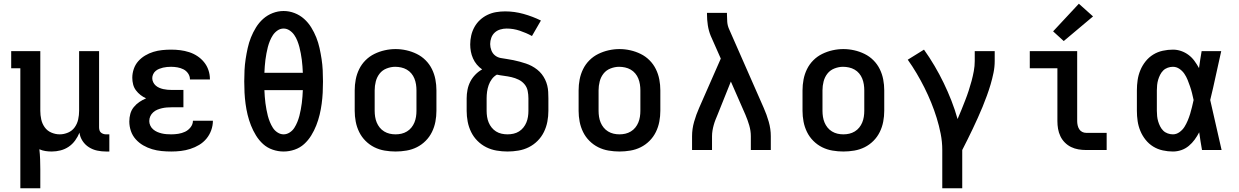

<svg xmlns="http://www.w3.org/2000/svg" viewBox="-20 -804 6640 1029"><path d="M89 205V-438H40V-530H196V-210Q196 -187 201 -164Q206 -141 219.5 -122Q233 -103 255 -93.5Q277 -84 300 -84Q323 -84 345 -93.5Q367 -103 380.5 -122Q394 -141 399 -164Q404 -187 404 -210V-530H511V-122Q511 -114 513 -106.5Q515 -99 520.5 -94Q526 -89 533.5 -86.5Q541 -84 548 -84H566V8H548Q524 8 500.5 3Q477 -2 456.5 -15Q436 -28 422.5 -48.5Q409 -69 406 -93Q397 -71 382.5 -51Q368 -31 348 -17.5Q328 -4 304.5 2Q281 8 257 8Q240 8 223.5 5.5Q207 3 191 -4Q194 23 195 49.5Q196 76 196 102V205Z M898 8Q872 8 846 5.5Q820 3 795 -4.5Q770 -12 747.5 -25Q725 -38 707.5 -57.5Q690 -77 681.5 -102Q673 -127 673 -153Q673 -174 678.5 -194Q684 -214 697 -230Q710 -246 727 -257.5Q744 -269 763 -277Q747 -284 733 -295Q719 -306 708.5 -320Q698 -334 693.5 -351.5Q689 -369 689 -387Q689 -411 697 -434.5Q705 -458 721 -476Q737 -494 758 -506.5Q779 -519 802 -526Q825 -533 849 -535.5Q873 -538 897 -538Q922 -538 946 -535Q970 -532 993.5 -524.5Q1017 -517 1037.5 -503.5Q1058 -490 1073.5 -471Q1089 -452 1097 -428.5Q1105 -405 1105 -380Q1105 -380 1105 -379.5Q1105 -379 1105 -378H998Q998 -378 998 -378.5Q998 -379 998 -379Q998 -396 988 -410.5Q978 -425 963 -432.5Q948 -440 931 -443Q914 -446 897 -446Q886 -446 875 -445Q864 -444 853.5 -441.5Q843 -439 833 -435Q823 -431 814.5 -424Q806 -417 801 -406.5Q796 -396 796 -385Q796 -385 796 -385Q796 -385 796 -385Q796 -374 801 -363.5Q806 -353 814.5 -345.5Q823 -338 833.5 -333.5Q844 -329 855 -326.5Q866 -324 877.5 -323Q889 -322 900 -322H963V-229H900Q887 -229 874 -228Q861 -227 848 -224Q835 -221 823 -216Q811 -211 801 -202Q791 -193 785.5 -181Q780 -169 780 -155Q780 -155 780 -155Q780 -155 780 -155Q780 -143 785.5 -131Q791 -119 801 -110.5Q811 -102 822.5 -97Q834 -92 846.5 -89Q859 -86 872 -85Q885 -84 898 -84Q917 -84 936 -87Q955 -90 972 -98Q989 -106 1001.5 -122Q1014 -138 1014 -157H1121Q1121 -157 1121 -157Q1121 -157 1121 -157Q1121 -131 1112 -106Q1103 -81 1086.5 -61Q1070 -41 1047.5 -27.5Q1025 -14 1000 -6Q975 2 949.5 5Q924 8 898 8Z M1500 8Q1470 8 1441 -2Q1412 -12 1390 -32Q1368 -52 1352 -78Q1336 -104 1325 -132Q1314 -160 1307 -189Q1300 -218 1296 -248Q1292 -278 1290.5 -307.5Q1289 -337 1289 -368Q1289 -398 1290.5 -428Q1292 -458 1296.5 -487.5Q1301 -517 1307.5 -546.5Q1314 -576 1325 -603.5Q1336 -631 1352 -657Q1368 -683 1390.5 -703Q1413 -723 1441.5 -734Q1470 -745 1500 -745Q1530 -745 1558.5 -734Q1587 -723 1609.5 -703Q1632 -683 1648 -657Q1664 -631 1675 -603.5Q1686 -576 1692.5 -546.5Q1699 -517 1703.5 -487.5Q1708 -458 1709.5 -428Q1711 -398 1711 -367Q1711 -337 1709.5 -307.5Q1708 -278 1704 -248Q1700 -218 1693 -189Q1686 -160 1675 -132Q1664 -104 1648 -78Q1632 -52 1610 -32Q1588 -12 1559 -2Q1530 8 1500 8ZM1397 -414H1603Q1602 -431 1601 -448.5Q1600 -466 1597.5 -483.5Q1595 -501 1592 -518Q1589 -535 1584.5 -552Q1580 -569 1573.5 -585.5Q1567 -602 1557 -616.5Q1547 -631 1532 -641Q1517 -651 1500 -651Q1482 -651 1467 -640.5Q1452 -630 1442.5 -615.5Q1433 -601 1426.5 -585Q1420 -569 1415.5 -552Q1411 -535 1408 -518Q1405 -501 1402.5 -483.5Q1400 -466 1399 -448.5Q1398 -431 1397 -414ZM1500 -84Q1517 -84 1532.5 -94Q1548 -104 1557.5 -119Q1567 -134 1573.5 -150Q1580 -166 1584.5 -183Q1589 -200 1592 -217Q1595 -234 1597.5 -251.5Q1600 -269 1601 -286.5Q1602 -304 1603 -321H1397Q1398 -304 1399 -286.5Q1400 -269 1402.5 -251.5Q1405 -234 1408 -217Q1411 -200 1415.5 -183Q1420 -166 1426.5 -150Q1433 -134 1442.5 -119Q1452 -104 1467.5 -94Q1483 -84 1500 -84Z M2100 8Q2071 8 2041.5 3Q2012 -2 1986 -15Q1960 -28 1939 -49Q1918 -70 1905 -96.5Q1892 -123 1886.5 -152Q1881 -181 1881 -210V-320Q1881 -349 1886.5 -378Q1892 -407 1905 -433.5Q1918 -460 1939 -481Q1960 -502 1986.5 -515Q2013 -528 2042 -534.5Q2071 -541 2100 -541Q2129 -541 2158 -534.5Q2187 -528 2213.5 -515Q2240 -502 2261 -481Q2282 -460 2295 -433.5Q2308 -407 2313.5 -378Q2319 -349 2319 -320V-210Q2319 -181 2313.5 -152Q2308 -123 2295 -96.5Q2282 -70 2261 -49Q2240 -28 2214 -15Q2188 -2 2158.5 3Q2129 8 2100 8ZM2100 -84Q2116 -84 2131.5 -87.5Q2147 -91 2161 -99.5Q2175 -108 2185 -120.5Q2195 -133 2201 -147.5Q2207 -162 2209.5 -178Q2212 -194 2212 -210V-320Q2212 -336 2209.5 -352Q2207 -368 2201 -383Q2195 -398 2184.5 -410.5Q2174 -423 2160 -431Q2146 -439 2130 -442.5Q2114 -446 2098 -446Q2075 -446 2052 -437Q2029 -428 2014.5 -409.5Q2000 -391 1994 -367.5Q1988 -344 1988 -320V-210Q1988 -194 1990.5 -178Q1993 -162 1999 -147.5Q2005 -133 2015 -120.5Q2025 -108 2039 -99.5Q2053 -91 2068.5 -87.5Q2084 -84 2100 -84Z M2700 8Q2671 8 2641.5 3Q2612 -2 2586 -15Q2560 -28 2539 -49Q2518 -70 2505 -96.5Q2492 -123 2486.5 -152Q2481 -181 2481 -210V-277Q2481 -300 2485.5 -323Q2490 -346 2500.5 -366.5Q2511 -387 2527.5 -404Q2544 -421 2564 -432Q2548 -443 2535.5 -458Q2523 -473 2515 -491Q2507 -509 2503.5 -528Q2500 -547 2500 -566Q2500 -590 2505.5 -614Q2511 -638 2523 -659.5Q2535 -681 2553 -697.5Q2571 -714 2593 -724.5Q2615 -735 2639 -739Q2663 -743 2687 -743Q2737 -743 2785.5 -729.5Q2834 -716 2879 -694L2831 -611Q2800 -628 2765.5 -639.5Q2731 -651 2695 -651Q2678 -651 2661 -646Q2644 -641 2631.5 -629.5Q2619 -618 2613 -601.5Q2607 -585 2607 -568Q2607 -551 2613.5 -534Q2620 -517 2633.5 -506.5Q2647 -496 2664 -493Q2681 -490 2698 -487.5Q2715 -485 2732 -481.5Q2749 -478 2765.5 -473.5Q2782 -469 2798.5 -463.5Q2815 -458 2830 -450Q2845 -442 2859 -431Q2873 -420 2883.5 -406.5Q2894 -393 2901.5 -377.5Q2909 -362 2913 -345.5Q2917 -329 2918 -311.5Q2919 -294 2919 -277V-210Q2919 -181 2913.5 -152Q2908 -123 2895 -96.5Q2882 -70 2861 -49Q2840 -28 2814 -15Q2788 -2 2758.5 3Q2729 8 2700 8ZM2700 -84Q2716 -84 2732 -87.5Q2748 -91 2761.5 -99.5Q2775 -108 2785 -120.5Q2795 -133 2801 -147.5Q2807 -162 2809.5 -178Q2812 -194 2812 -210V-277Q2812 -297 2808 -317Q2804 -337 2791 -352.5Q2778 -368 2759.5 -377Q2741 -386 2721.5 -390.5Q2702 -395 2682 -397.5Q2662 -400 2643 -404Q2627 -395 2616 -380Q2605 -365 2599 -348Q2593 -331 2590.5 -313Q2588 -295 2588 -277V-210Q2588 -194 2590.5 -178Q2593 -162 2599 -147.5Q2605 -133 2615 -120.5Q2625 -108 2638.5 -99.5Q2652 -91 2668 -87.5Q2684 -84 2700 -84Z M3300 8Q3271 8 3241.5 3Q3212 -2 3186 -15Q3160 -28 3139 -49Q3118 -70 3105 -96.5Q3092 -123 3086.5 -152Q3081 -181 3081 -210V-320Q3081 -349 3086.5 -378Q3092 -407 3105 -433.5Q3118 -460 3139 -481Q3160 -502 3186.5 -515Q3213 -528 3242 -534.5Q3271 -541 3300 -541Q3329 -541 3358 -534.5Q3387 -528 3413.5 -515Q3440 -502 3461 -481Q3482 -460 3495 -433.5Q3508 -407 3513.5 -378Q3519 -349 3519 -320V-210Q3519 -181 3513.5 -152Q3508 -123 3495 -96.5Q3482 -70 3461 -49Q3440 -28 3414 -15Q3388 -2 3358.5 3Q3329 8 3300 8ZM3300 -84Q3316 -84 3331.5 -87.5Q3347 -91 3361 -99.5Q3375 -108 3385 -120.5Q3395 -133 3401 -147.5Q3407 -162 3409.5 -178Q3412 -194 3412 -210V-320Q3412 -336 3409.5 -352Q3407 -368 3401 -383Q3395 -398 3384.5 -410.5Q3374 -423 3360 -431Q3346 -439 3330 -442.5Q3314 -446 3298 -446Q3275 -446 3252 -437Q3229 -428 3214.5 -409.5Q3200 -391 3194 -367.5Q3188 -344 3188 -320V-210Q3188 -194 3190.5 -178Q3193 -162 3199 -147.5Q3205 -133 3215 -120.5Q3225 -108 3239 -99.5Q3253 -91 3268.5 -87.5Q3284 -84 3300 -84Z M3689 0V-74Q3689 -113 3700 -151.5Q3711 -190 3727 -226L3843 -490L3789 -612Q3778 -639 3773.5 -668.5Q3769 -698 3769 -728V-735H3876V-728Q3876 -708 3877.5 -687.5Q3879 -667 3887 -649L4073 -226Q4089 -190 4100 -151.5Q4111 -113 4111 -74V0H4004V-74Q4004 -103 3995.5 -132Q3987 -161 3975 -189L3897 -367L3826 -190Q3820 -176 3814.5 -162Q3809 -148 3805 -133.5Q3801 -119 3798.5 -104Q3796 -89 3796 -74V0Z M4500 8Q4471 8 4441.5 3Q4412 -2 4386 -15Q4360 -28 4339 -49Q4318 -70 4305 -96.5Q4292 -123 4286.5 -152Q4281 -181 4281 -210V-320Q4281 -349 4286.5 -378Q4292 -407 4305 -433.5Q4318 -460 4339 -481Q4360 -502 4386.5 -515Q4413 -528 4442 -534.5Q4471 -541 4500 -541Q4529 -541 4558 -534.5Q4587 -528 4613.5 -515Q4640 -502 4661 -481Q4682 -460 4695 -433.5Q4708 -407 4713.5 -378Q4719 -349 4719 -320V-210Q4719 -181 4713.5 -152Q4708 -123 4695 -96.5Q4682 -70 4661 -49Q4640 -28 4614 -15Q4588 -2 4558.5 3Q4529 8 4500 8ZM4500 -84Q4516 -84 4531.5 -87.5Q4547 -91 4561 -99.5Q4575 -108 4585 -120.5Q4595 -133 4601 -147.5Q4607 -162 4609.5 -178Q4612 -194 4612 -210V-320Q4612 -336 4609.5 -352Q4607 -368 4601 -383Q4595 -398 4584.5 -410.5Q4574 -423 4560 -431Q4546 -439 4530 -442.5Q4514 -446 4498 -446Q4475 -446 4452 -437Q4429 -428 4414.5 -409.5Q4400 -391 4394 -367.5Q4388 -344 4388 -320V-210Q4388 -194 4390.5 -178Q4393 -162 4399 -147.5Q4405 -133 4415 -120.5Q4425 -108 4439 -99.5Q4453 -91 4468.5 -87.5Q4484 -84 4500 -84Z M5030 205V0Q5030 -44 5021.5 -87Q5013 -130 5000 -172Q4987 -214 4970.5 -254.5Q4954 -295 4934.5 -334Q4915 -373 4892.5 -411Q4870 -449 4845 -484L4932 -538Q4962 -496 4988.5 -451Q5015 -406 5037.5 -359.5Q5060 -313 5079 -264.5Q5098 -216 5112 -166Q5123 -191 5133 -216Q5143 -241 5153 -266.5Q5163 -292 5171.5 -318Q5180 -344 5187 -370Q5194 -396 5199 -423Q5204 -450 5204 -477V-530H5311V-477Q5311 -445 5304.5 -413.5Q5298 -382 5289 -351.5Q5280 -321 5269 -291Q5258 -261 5246 -231.5Q5234 -202 5220.5 -172.5Q5207 -143 5193.5 -114Q5180 -85 5165.5 -56.5Q5151 -28 5137 0V205Z M5801 0Q5780 0 5759.5 -3.5Q5739 -7 5720.5 -16Q5702 -25 5687 -40Q5672 -55 5663 -74Q5654 -93 5650.5 -113.5Q5647 -134 5647 -155V-438H5499V-530H5753V-155Q5753 -144 5755.5 -132.5Q5758 -121 5764 -111.5Q5770 -102 5780 -97Q5790 -92 5801 -92H5911V0ZM5681 -584 5624 -636 5762 -784 5838 -716Z M6266 8Q6239 8 6211.5 2Q6184 -4 6160.5 -18.5Q6137 -33 6119.5 -55Q6102 -77 6091.5 -102.5Q6081 -128 6077 -155Q6073 -182 6073 -210V-320Q6073 -348 6077 -375Q6081 -402 6091.5 -427.5Q6102 -453 6119.5 -475Q6137 -497 6160.5 -511.5Q6184 -526 6211.5 -532Q6239 -538 6266 -538Q6289 -538 6310.5 -530.5Q6332 -523 6350 -509.5Q6368 -496 6381.5 -477.5Q6395 -459 6406 -439Q6409 -462 6412.5 -484.5Q6416 -507 6420 -530H6525Q6510 -465 6496 -399Q6482 -333 6466 -268Q6482 -201 6496.5 -134Q6511 -67 6527 0H6422Q6418 -24 6414 -47.5Q6410 -71 6407 -95Q6396 -74 6382.5 -55.5Q6369 -37 6351 -22Q6333 -7 6311 0.5Q6289 8 6266 8ZM6266 -84Q6285 -84 6301.5 -96Q6318 -108 6328 -124Q6338 -140 6345.5 -158Q6353 -176 6358.5 -194Q6364 -212 6368.5 -231Q6373 -250 6377 -268Q6373 -287 6368.5 -305Q6364 -323 6358 -340.5Q6352 -358 6345 -375.5Q6338 -393 6327.5 -408.5Q6317 -424 6301 -435Q6285 -446 6266 -446Q6252 -446 6238 -441Q6224 -436 6214 -426Q6204 -416 6197.5 -403Q6191 -390 6187 -376.5Q6183 -363 6181.5 -348.5Q6180 -334 6180 -320V-210Q6180 -196 6181.5 -181.5Q6183 -167 6187 -153.5Q6191 -140 6197.5 -127Q6204 -114 6214 -104Q6224 -94 6238 -89Q6252 -84 6266 -84Z"/></svg>

Font: Iosevka Curly Slab SmBdEx
Style: Regular
Weight: 600
Width: 7
Monospace: yes
Designer: Belleve Invis
Foundry: Belleve Invis
Version: Version 11.1.0; ttfautohint (v1.8.3)